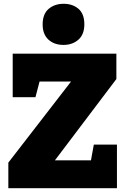

<svg xmlns="http://www.w3.org/2000/svg" viewBox="-20 -993 670 1013"><path d="M24 0V-135L372 -585L393 -563H149L194 -583L167 -480H47V-710H594V-576L247 -117L241 -147H494L455 -120L475 -230H597V0ZM315 -756Q266 -756 235.5 -784Q205 -812 205 -864Q205 -919 236.5 -946Q268 -973 316 -973Q363 -973 394 -946.5Q425 -920 425 -865Q425 -811 393.5 -783.5Q362 -756 315 -756Z"/></svg>

Font: Bitter Thin Black
Style: Regular
Weight: 900
Version: Version 3.020